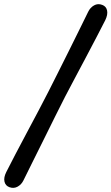

<svg xmlns="http://www.w3.org/2000/svg" viewBox="-74 -768 535 922"><path d="M238 -302.5Q218 -263.5 191.2 -209.5Q164.5 -155.5 135.8 -97.5Q107 -39.5 81.2 12.2Q55.5 64 38.5 98.5Q29 118 10.8 128.2Q-7.5 138.5 -28.5 131Q-48 124 -52.5 104.2Q-57 84.5 -44 58.5Q-27 24.5 -1 -25.2Q25 -75 54.5 -130.2Q84 -185.5 111.5 -237.5Q139 -289.5 158.5 -328Q177.5 -365.5 203.5 -417.2Q229.5 -469 257.2 -524.5Q285 -580 309.2 -629.5Q333.5 -679 349.5 -711.5Q359.5 -732 377.8 -742.2Q396 -752.5 417 -744.5Q436 -737.5 440.2 -717.8Q444.5 -698 431.5 -671Q414.5 -637.5 390 -590.5Q365.5 -543.5 338 -491.5Q310.5 -439.5 284.2 -390.2Q258 -341 238 -302.5Z"/></svg>

Font: Fraunces 144pt S100
Style: Bold Italic
Weight: 700
Italic angle: -16°
Version: Version 1.000; ttfautohint (v1.8.3)